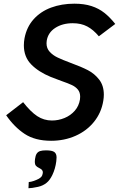

<svg xmlns="http://www.w3.org/2000/svg" viewBox="-20 -755 646 1042"><path d="M262 -101Q297 -101 330 -114.5Q363 -128 385.8 -154Q408.5 -180 414 -215.5Q415 -221 415 -230.5Q415 -254 402.5 -269Q390 -284 370.5 -293.2Q351 -302.5 313.5 -315.5Q271 -331 256.5 -337Q188.5 -365 149 -405.8Q109.5 -446.5 109.5 -509Q109.5 -528 113 -547Q124.5 -608 162.2 -650.2Q200 -692.5 257.2 -713.8Q314.5 -735 383.5 -735Q437 -735 476.8 -722Q516.5 -709 546.5 -685.2Q576.5 -661.5 605.5 -625L516.5 -558Q486.5 -594 453.2 -611.5Q420 -629 375 -629Q319 -629 279.8 -603.5Q240.5 -578 233.5 -533.5Q232.5 -528.5 232.5 -519.5Q232.5 -492.5 249.8 -473.8Q267 -455 292.8 -442.8Q318.5 -430.5 364 -413.5Q421.5 -392.5 457.2 -374Q493 -355.5 518.2 -323Q543.5 -290.5 543.5 -241Q543.5 -225.5 540.5 -207.5Q530 -143.5 490.5 -94.2Q451 -45 390.2 -18Q329.5 9 257.5 9Q170.5 9 114 -28.2Q57.5 -65.5 13.5 -129.5L105.5 -200.5Q146 -148.5 182 -124.8Q218 -101 262 -101ZM190 215.5Q199.5 210 204.5 204.2Q209.5 198.5 211.5 188Q212.5 183 212.5 180.5Q212.5 170 202.5 162.5Q199 160 196.2 158.8Q193.5 157.5 192 156.5Q180.5 151 174.8 144.2Q169 137.5 169 121.5Q169 118.5 170 108.5Q172.5 89 179.2 78.8Q186 68.5 197.8 64.8Q209.5 61 229.5 61Q262.5 61 274.8 70Q287 79 287 99.5Q287 109 285.5 120Q280.5 160.5 264 195Q250 223.5 233 237Q213.5 253 186.5 259Q152 266.5 134.5 266.5L136 233Q149 232 163.8 226.8Q178.5 221.5 190 215.5Z"/></svg>

Font: JuliaMono BoldItalic
Style: Regular
Weight: 700
Italic angle: -9°
Monospace: yes
Designer: cormullion
Foundry: corm
Version: Version 0.049; ttfautohint (v1.8.4)